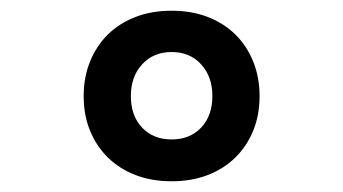

<svg xmlns="http://www.w3.org/2000/svg" viewBox="-20 -760 640 358"><path d="M300 -422Q263 -422 233 -433.5Q203 -445 181.5 -466Q160 -487 148 -516Q136 -545 136 -581Q136 -616 148 -645.5Q160 -675 181.5 -696Q203 -717 233 -728.5Q263 -740 300 -740Q337 -740 367 -728.5Q397 -717 418.5 -696Q440 -675 452 -645.5Q464 -616 464 -581Q464 -545 452 -516Q440 -487 418.5 -466Q397 -445 367 -433.5Q337 -422 300 -422ZM300 -500Q334 -500 355 -522Q376 -544 376 -581Q376 -617 355 -640Q334 -663 300 -663Q266 -663 245 -640Q224 -617 224 -581Q224 -544 245 -522Q266 -500 300 -500Z"/></svg>

Font: Maple Mono NL
Style: Bold
Weight: 700
Monospace: yes
Designer: subframe7536
Version: Version 7.000